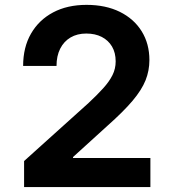

<svg xmlns="http://www.w3.org/2000/svg" viewBox="-20 -758 703 778"><path d="M77.6 0V-105.5L338.9 -340.8Q374 -373.5 398.4 -400.6Q422.9 -427.7 435.8 -453.6Q448.7 -479.5 448.7 -509.3Q448.7 -544.4 433.8 -569.6Q418.9 -594.7 392.3 -608.4Q365.7 -622.1 329.6 -622.1Q293 -622.1 265.9 -606.2Q238.8 -590.3 223.9 -560.8Q209 -531.2 209 -490.7H73.7Q73.7 -566.4 105.7 -621.8Q137.7 -677.2 195.3 -707.8Q252.9 -738.3 330.6 -738.3Q408.2 -738.3 465.6 -710Q522.9 -681.6 554.2 -631.1Q585.4 -580.6 585.4 -514.6Q585.4 -471.7 569.8 -432.6Q554.2 -393.6 517.1 -349.6Q480 -305.7 415 -248L275.9 -121.6V-117.7H589.4V0Z"/></svg>

Font: Inter Cardless Tabular Bold
Style: Bold
Weight: 700
Designer: Rasmus Andersson
Foundry: rsms
Version: Version 4.000;git-4fc901f